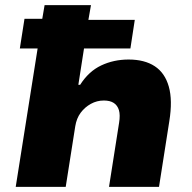

<svg xmlns="http://www.w3.org/2000/svg" viewBox="-20 -725 746 745"><path d="M41 0 126 -537H57L75 -652H144L153 -705H333L323 -648H503L486 -537H306L284 -396H291Q324 -448 372.5 -471Q421 -494 479 -494Q541 -494 580.5 -468Q620 -442 635 -389Q650 -336 637 -255L597 0H403L442 -248Q447 -279 441.5 -297.5Q436 -316 421.5 -325.5Q407 -335 383 -335Q356 -335 332.5 -322Q309 -309 293 -287.5Q277 -266 272 -235L235 0Z"/></svg>

Font: Nunito Sans 6pt Black
Style: Italic
Weight: 900
Italic angle: -9°
Version: Version 3.101;gftools[0.9.27]